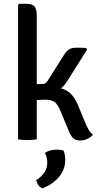

<svg xmlns="http://www.w3.org/2000/svg" viewBox="-20 -756 542 1042"><path d="M179.5 0Q169 2 155.8 3Q142.5 4 128 4Q100 4 78 0V-729L84.5 -735.5H123.5Q156 -735.5 167.8 -719.8Q179.5 -704 179.5 -669.5ZM437 -103.5Q449 -73 460 -54Q471 -35 485 -25Q474 -12 455 -2.8Q436 6.5 415.5 6.5Q388 6.5 375 -8Q362 -22.5 350.5 -51.5L310 -149.5Q294.5 -188.5 277 -201.8Q259.5 -215 225 -215Q210.5 -215 195.5 -214Q180.5 -213 163 -211L127 -207.5V-282.5H260.5Q315 -282.5 348.2 -260Q381.5 -237.5 403 -186ZM344 -314.5Q323.5 -280.5 293.5 -265.5Q263.5 -250.5 220.5 -250.5H137.5V-297.5L213 -300.5Q221.5 -300.5 226.8 -304Q232 -307.5 237 -315L324.5 -453.5Q337 -474.5 351.8 -485.8Q366.5 -497 392.5 -497Q408 -497 420.5 -496.8Q433 -496.5 447 -495.5L453 -487.5ZM324.5 61Q334 81.5 334 112.5Q334 163.5 300.5 203.8Q267 244 210.5 266Q197.5 262 188.5 249.5Q179.5 237 176.5 222Q236.5 183 236.5 126Q236.5 113 233 99Q229.5 85 223.5 74Q250 56 289 56Q309.5 56 324.5 61Z"/></svg>

Font: Signika
Style: Regular
Weight: 400
Designer: Anna Giedry
Foundry: Anna Giedry
Version: Version 2.001